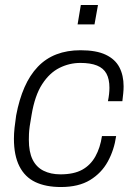

<svg xmlns="http://www.w3.org/2000/svg" viewBox="-20 -740 533 772"><path d="M225 12Q164 12 122 -8Q80 -28 58 -71.5Q36 -115 36 -182Q36 -203 38.5 -226.5Q41 -250 45 -276Q57 -340 78.5 -389Q100 -438 132 -471.5Q164 -505 207 -521.5Q250 -538 304 -538Q367 -538 405 -520Q443 -502 460 -469.5Q477 -437 477 -393Q477 -379 475.5 -364.5Q474 -350 472 -333H414Q417 -348 418.5 -361.5Q420 -375 420 -387Q420 -422 408 -444Q396 -466 370 -476.5Q344 -487 303 -487Q259 -487 219 -467Q179 -447 149.5 -401.5Q120 -356 107 -278Q102 -251 99.5 -232.5Q97 -214 96.5 -201.5Q96 -189 96 -178Q96 -129 111 -98.5Q126 -68 155 -53.5Q184 -39 223 -39Q277 -39 310.5 -57.5Q344 -76 363.5 -111Q383 -146 390 -193H447Q439 -137 413.5 -90.5Q388 -44 342 -16Q296 12 225 12ZM292 -642 305 -720H374L360 -642Z"/></svg>

Font: Archivo SemiBold ExtraLight
Style: Italic
Weight: 250
Italic angle: -10°
Version: Version 2.001